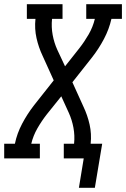

<svg xmlns="http://www.w3.org/2000/svg" viewBox="-46 -755 601 915"><path d="M330 140 353 0H258V-70H307Q311 -109 304 -146.5Q297 -184 282 -217L246 -296L177 -210Q152 -178 132 -143Q112 -108 103 -70H144V0H-26V-70H25Q35 -119 59.5 -165.5Q84 -212 116 -253L210 -372L157 -489Q138 -529 128 -573.5Q118 -618 123 -665H82V-735H252V-665H202Q198 -626 205 -588.5Q212 -551 227 -518L264 -439L332 -525Q357 -557 377 -592Q397 -627 406 -665H365V-735H535V-665H485Q474 -616 449.5 -569.5Q425 -523 393 -482L299 -363L352 -246Q371 -206 381 -161.5Q391 -117 386 -70H441L406 140Z"/></svg>

Font: Iosevka Curly Slab Oblique
Style: Regular
Weight: 400
Italic angle: -9°
Monospace: yes
Designer: Belleve Invis
Foundry: Belleve Invis
Version: Version 11.1.0; ttfautohint (v1.8.3)